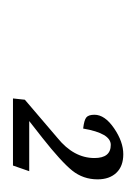

<svg xmlns="http://www.w3.org/2000/svg" viewBox="23 -834 212 299"><g transform="rotate(90 129.5 -684.0)"><path d="M179.7 -707Q166.5 -708.5 162.4 -711.9Q158.2 -715.3 158.2 -724.6Q158.2 -740.7 179.2 -755.1Q200.2 -769.5 219.7 -769.5Q238.3 -769.5 248.5 -758.8Q258.8 -748 258.8 -729.5Q258.8 -707 245.1 -689.9Q231.4 -672.9 194.3 -643.6L168 -623H246.1L237.3 -597.7H132.8L134.8 -616.2L194.3 -667Q225.6 -692.4 225.6 -724.6Q225.6 -750 205.1 -750Q187 -750 179.7 -707Z"/></g></svg>

Font: Neuton
Style: Italic
Weight: 400
Italic angle: -9°
Designer: Brian M Zick
Version: Version 1.32